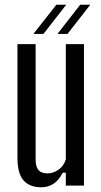

<svg xmlns="http://www.w3.org/2000/svg" viewBox="-20 -787 428 814"><path d="M155 7Q106 7 80 -22Q54 -51 54 -118V-600H131V-112Q131 -80 143 -66Q155 -52 181 -52Q206 -52 228 -67.5Q250 -83 259 -111V-600H336V0H259V-55H246Q215 7 155 7ZM266 -643H225V-645L320 -767H362V-766ZM123 -643V-645L219 -767H260V-766L164 -643Z"/></svg>

Font: Big Shoulders Display Medium
Style: Regular
Weight: 500
Designer: Patric King
Foundry: XO Type Co
Version: Version 1.000; ttfautohint (v1.8.2)